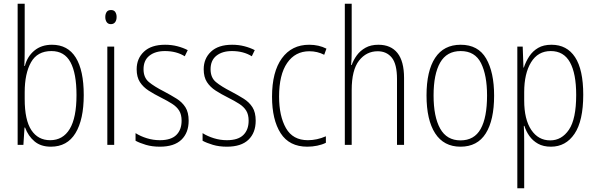

<svg xmlns="http://www.w3.org/2000/svg" viewBox="-20 -831 3208 1034"><path d="M113 -557Q113 -514 111 -476H114Q127 -527 165 -558.5Q203 -590 260 -590Q345 -590 388 -521Q431 -452 431 -319Q431 -187 386.5 -114Q342 -41 254 -41Q200 -41 166 -69.5Q132 -98 115 -144H112L106 -51H75V-811H113ZM257 -556Q181 -556 147 -495.5Q113 -435 113 -334V-298Q113 -184 149 -130Q185 -76 250 -76Q319 -76 355.5 -136.5Q392 -197 392 -319Q392 -436 359.5 -496Q327 -556 257 -556Z M578 -777Q594 -777 601 -766Q608 -755 608 -740Q608 -722 600 -711.5Q592 -701 577 -701Q562 -701 554.5 -712Q547 -723 547 -739Q547 -755 554 -766Q561 -777 578 -777ZM595 -580V-51H558V-580Z M996 -181Q996 -116 957 -78.5Q918 -41 841 -41Q799 -41 765.5 -51Q732 -61 710 -73V-114Q737 -97 771 -86.5Q805 -76 841 -76Q901 -76 929.5 -104Q958 -132 958 -181Q958 -214 945 -235Q932 -256 907 -272Q882 -288 848 -305Q810 -324 780.5 -343Q751 -362 733.5 -389Q716 -416 716 -458Q716 -516 755.5 -553Q795 -590 869 -590Q904 -590 935 -582Q966 -574 991 -561L975 -528Q930 -556 868 -556Q816 -556 784.5 -531Q753 -506 753 -458Q753 -413 782 -389Q811 -365 864 -338Q900 -319 930.5 -300Q961 -281 978.5 -253.5Q996 -226 996 -181Z M1357 -181Q1357 -116 1318 -78.5Q1279 -41 1202 -41Q1160 -41 1126.5 -51Q1093 -61 1071 -73V-114Q1098 -97 1132 -86.5Q1166 -76 1202 -76Q1262 -76 1290.5 -104Q1319 -132 1319 -181Q1319 -214 1306 -235Q1293 -256 1268 -272Q1243 -288 1209 -305Q1171 -324 1141.5 -343Q1112 -362 1094.5 -389Q1077 -416 1077 -458Q1077 -516 1116.5 -553Q1156 -590 1230 -590Q1265 -590 1296 -582Q1327 -574 1352 -561L1336 -528Q1291 -556 1229 -556Q1177 -556 1145.5 -531Q1114 -506 1114 -458Q1114 -413 1143 -389Q1172 -365 1225 -338Q1261 -319 1291.5 -300Q1322 -281 1339.5 -253.5Q1357 -226 1357 -181Z M1635 -41Q1538 -41 1491.5 -113.5Q1445 -186 1445 -310Q1445 -444 1498 -517Q1551 -590 1645 -590Q1697 -590 1738 -569L1726 -536Q1689 -555 1646 -555Q1570 -555 1526.5 -492Q1483 -429 1483 -311Q1483 -206 1520 -141Q1557 -76 1638 -76Q1687 -76 1735 -97V-62Q1715 -52 1688.5 -46.5Q1662 -41 1635 -41Z M1874 -554Q1874 -513 1871 -481H1874Q1884 -509 1902 -533.5Q1920 -558 1948.5 -574Q1977 -590 2018 -590Q2085 -590 2120.5 -545.5Q2156 -501 2156 -411V-51H2118V-405Q2118 -486 2090 -520.5Q2062 -555 2014 -555Q1953 -555 1913.5 -504.5Q1874 -454 1874 -346V-51H1837V-811H1874Z M2641 -316Q2641 -184 2596 -112.5Q2551 -41 2460 -41Q2370 -41 2323.5 -113Q2277 -185 2277 -317Q2277 -449 2323.5 -519.5Q2370 -590 2461 -590Q2555 -590 2598 -516Q2641 -442 2641 -316ZM2315 -317Q2315 -202 2350.5 -138.5Q2386 -75 2460 -75Q2534 -75 2568.5 -136.5Q2603 -198 2603 -317Q2603 -426 2570.5 -491Q2538 -556 2461 -556Q2386 -556 2350.5 -494Q2315 -432 2315 -317Z M2950 -590Q3033 -590 3077 -523Q3121 -456 3121 -321Q3121 -180 3074 -110.5Q3027 -41 2947 -41Q2906 -41 2877.5 -57Q2849 -73 2831 -98.5Q2813 -124 2804 -153H2801Q2802 -136 2802.5 -113.5Q2803 -91 2803 -67V183H2766V-580H2795L2799 -467H2801Q2812 -500 2830.5 -528Q2849 -556 2878 -573Q2907 -590 2950 -590ZM2946 -556Q2877 -556 2840 -495.5Q2803 -435 2803 -335V-290Q2803 -188 2841 -131.5Q2879 -75 2943 -75Q3005 -75 3044 -132.5Q3083 -190 3083 -320Q3083 -435 3049.5 -495.5Q3016 -556 2946 -556Z"/></svg>

Font: Noto Sans Tamil UI Condensed ExtraLight
Style: Regular
Weight: 200
Width: 3
Designer: Jelle Bosma - Monotype Design Team
Foundry: Monotype Imaging Inc.
Version: Version 2.004; ttfautohint (v1.8.4.7-5d5b)